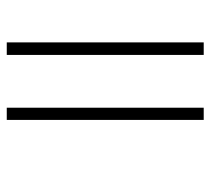

<svg xmlns="http://www.w3.org/2000/svg" viewBox="-48 -590 637 582"><g transform="rotate(-90 271.0 -298.5)"><path d="M396 0V-597H434V0ZM199 0V-597H236V0Z"/></g></svg>

Font: Noto Sans Gujarati ExtraLight
Style: Regular
Weight: 200
Designer: Jelle Bosma - Monotype Design Team, Universal Thirst
Foundry: Monotype Imaging Inc.
Version: Version 2.106; ttfautohint (v1.8.4.7-5d5b)